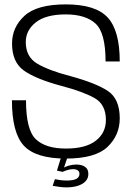

<svg xmlns="http://www.w3.org/2000/svg" viewBox="-20 -700 609 853"><path d="M276.5 132.5Q295.5 132.5 312.8 129Q330 125.5 343.5 118Q357 110.5 364.8 99.2Q372.5 88 372.5 72.5Q372.5 50.5 357.2 40.8Q342 31 319.5 31Q301.5 31 284.8 36Q268 41 259 48L258 63.5Q269 58.5 281.2 55Q293.5 51.5 304.5 51.5Q317 51.5 325 56.5Q333 61.5 333 72.5Q333 87.5 319 94.8Q305 102 277 102Q261.5 102 248 100.2Q234.5 98.5 224 96L214 125.5Q227.5 128 243.5 130.2Q259.5 132.5 276.5 132.5ZM258 63.5 279 1H250.5L233 58ZM273 4.5Q403 4.5 457.5 -47.2Q512 -99 512 -174.5Q512 -260.5 459.2 -295.8Q406.5 -331 290.5 -362.5Q196.5 -387 145.5 -417.2Q94.5 -447.5 94.5 -513Q94.5 -565.5 139.2 -600.8Q184 -636 272 -636Q360 -636 404.5 -595.2Q449 -554.5 449 -427H512Q512 -564 458.5 -622.2Q405 -680.5 272.5 -680.5Q144 -680.5 88.8 -629.8Q33.5 -579 33.5 -506.5Q33.5 -424 86.2 -386.5Q139 -349 252.5 -318.5Q347.5 -293.5 399 -265Q450.5 -236.5 450.5 -167Q450.5 -110 405.8 -75Q361 -40 272.5 -40Q183 -40 139.2 -81.5Q95.5 -123 95.5 -254.5H33Q33 -110 86 -52.8Q139 4.5 273 4.5Z"/></svg>

Font: Anybody Thin Light
Style: Regular
Weight: 300
Version: Version 1.113;gftools[0.9.25]